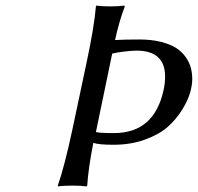

<svg xmlns="http://www.w3.org/2000/svg" viewBox="-20 -668 712 691"><path d="M292 -444.8Q318.8 -569.8 325.2 -645L327.1 -647.9Q345.7 -645 376 -645Q408.2 -645 426.8 -647.9L429.2 -645Q409.2 -592.8 394 -523.9Q429.2 -525.9 481.9 -525.9Q525.9 -525.9 560.1 -517.1Q594.2 -508.3 615 -494.6Q635.7 -481 648.9 -461.7Q662.1 -442.4 667 -423.3Q671.9 -404.3 671.9 -382.8Q671.9 -361.8 664.1 -334.2Q656.2 -306.6 635.5 -272.9Q614.7 -239.3 584.2 -211.9Q553.7 -184.6 502.4 -165.8Q451.2 -147 388.2 -147Q335.9 -147 315.9 -153.8Q297.9 -63 293.9 0L291 2.9Q272.5 0 241.2 0Q207 0 189 2.9L188 0Q211.9 -68.4 240.2 -200.2ZM383.8 -475.1 325.2 -192.9Q336.9 -189 390.1 -189Q535.2 -189 568.8 -344.2Q574.2 -369.1 574.2 -392.1Q574.2 -485.8 471.2 -485.8Q456.5 -485.8 428.7 -482.7Q400.9 -479.5 383.8 -475.1Z"/></svg>

Font: Linear Smooth
Style: Italic
Weight: 400
Designer: Philipp H. Poll, Flanker
Foundry: Philipp H. Poll, reworked by Flanker
Version: Version 1.061 | FøM Fix